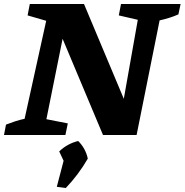

<svg xmlns="http://www.w3.org/2000/svg" viewBox="-46 -675 923 960"><path d="M559 -655H857L846 -603Q823 -593 800.5 -586Q778 -579 752 -573L637 0H469L267 -481L186 -79L293 -58L281 0H-26L-16 -52Q7 -61 30 -68.5Q53 -76 77 -81L185 -571L92 -598L103 -655H374L573 -181L643 -576L548 -598ZM238 259 272 129 250 82Q291 43 345 30Q382 67 393 118Q347 198 283 265Z"/></svg>

Font: Piazzolla SC
Style: Bold Italic
Weight: 700
Italic angle: -11.3°
Designer: Juan Pablo del Peral
Foundry: Huerta Tipografica
Version: Version 1.330